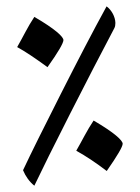

<svg xmlns="http://www.w3.org/2000/svg" viewBox="-20 -526 441 606"><path d="M88.4 60.1C112.3 9.8 149.9 -65.9 200.7 -166C251.5 -266.1 298.3 -356.4 340.8 -437C343.3 -441.4 344.2 -447.3 344.2 -453.6C343.8 -473.1 332 -494.6 316.4 -505.9C272.9 -426.8 225.1 -334.5 171.9 -229.5C118.7 -124.5 78.6 -43.9 52.7 11.2C61 31.2 73.2 47.9 88.4 60.1ZM34.2 -377.4C60.1 -363.3 91.8 -341.8 129.9 -314C163.6 -361.3 180.2 -390.1 180.2 -399.4C180.2 -409.7 154.8 -434.1 88.4 -472.7C67.4 -441.4 53.2 -410.2 34.2 -377.4ZM220.7 -50.3C252.4 -32.7 284.2 -11.2 316.9 13.7C350.6 -34.7 367.2 -63 367.2 -72.3C367.2 -82.5 341.8 -106.9 275.4 -145.5C254.4 -114.3 239.7 -83 220.7 -50.3Z"/></svg>

Font: Noto Naskh Arabic
Style: Regular
Weight: 400
Designer: Monotype Design Team
Foundry: Monotype Imaging Inc.
Version: Version 1.07